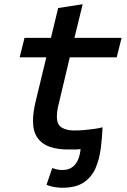

<svg xmlns="http://www.w3.org/2000/svg" viewBox="-20 -701 600 908"><path d="M273 187Q258 187 237 183.5Q216 180 200 173L227 94Q236 97 248 100Q260 103 275 103Q304 103 322.5 89Q341 75 350 52Q359 29 361 4Q348 6 331.5 6Q315 6 301 6Q253 6 216 -6.5Q179 -19 157.5 -49Q136 -79 136 -129Q136 -151 139.5 -175Q143 -199 149 -223L199 -430H73L96 -522H221L255 -663L371 -681L332 -522H555L532 -430H310L259 -215Q254 -197 251.5 -180.5Q249 -164 249 -149Q249 -111 272.5 -97.5Q296 -84 329 -84Q355 -84 378.5 -86Q402 -88 423.5 -91Q445 -94 465 -99Q463 -49 456.5 1.5Q450 52 432 94Q414 136 376.5 161.5Q339 187 273 187Z"/></svg>

Font: Ubuntu Sans Mono Medium
Style: Italic
Weight: 500
Italic angle: -13.5°
Monospace: yes
Designer: Dalton Maag Ltd
Foundry: Dalton Maag Ltd
Version: Version 1.006